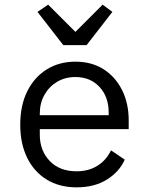

<svg xmlns="http://www.w3.org/2000/svg" viewBox="-20 -793 640 825"><path d="M309 12Q235 12 180.5 -21.5Q126 -55 96.5 -115.5Q67 -176 67 -257Q67 -340 97 -400.5Q127 -461 180.5 -494.5Q234 -528 304 -528Q374 -528 425 -495.5Q476 -463 504.5 -406Q533 -349 533 -276V-238H151V-214Q151 -146 193.5 -101.5Q236 -57 309 -57Q361 -57 399 -81Q437 -105 457 -147L516 -107Q493 -55 439.5 -21.5Q386 12 309 12ZM304 -462Q260 -462 225.5 -441.5Q191 -421 171 -385.5Q151 -350 151 -305V-298H447V-309Q447 -377 407.5 -419.5Q368 -462 304 -462ZM252 -599 141 -742 187 -773 304 -656 421 -773 463 -742 352 -599Z"/></svg>

Font: Lilex
Style: Regular
Weight: 400
Monospace: yes
Designer: Mike Abbink, Paul van der Laan, Pieter van Rosmalen, Mikhael Khrustik
Foundry: Mikhael Khrustik
Version: Version 2.510